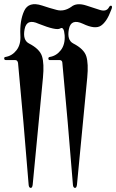

<svg xmlns="http://www.w3.org/2000/svg" viewBox="-23 -735 557 921"><path d="M50.3 -446.8H5.9Q-2.4 -446.8 -2.9 -454.1Q-3.4 -461.4 3.9 -461.9Q35.6 -467.3 56.6 -494.6Q77.6 -522 74.7 -565.9Q71.3 -635.3 92.8 -682.4Q114.3 -729.5 178.7 -708.5Q214.4 -696.3 249.3 -687.3Q284.2 -678.2 318.8 -702.1Q344.7 -723.6 391.1 -708.5Q426.8 -696.3 456.3 -687.3Q485.8 -678.2 498 -697.3Q504.4 -710 511.2 -707.3Q518.1 -704.6 509.8 -686Q489.7 -631.3 461.7 -612.1Q433.6 -592.8 374.5 -621.1Q317.4 -647.5 307.4 -595Q297.4 -542.5 328.6 -526.4Q379.9 -500 390.9 -465.1Q401.9 -430.2 395.5 -362.8L346.2 150.9Q344.2 167.5 335.9 166.3Q327.6 165 326.7 149.9Q314.5 0.5 301.8 -148.4Q289.6 -291.5 275.9 -435.5Q275.4 -440.4 272.2 -443.6Q269 -446.8 263.7 -446.8H218.3Q209.5 -445.8 209 -453.4Q208.5 -460.9 216.3 -461.9Q248 -467.3 269 -494.6Q290 -522 287.1 -565.9Q283.7 -609.9 265.6 -598.4Q247.6 -586.9 162.1 -621.1Q105 -647.5 95 -595Q85 -542.5 116.2 -526.4Q167.5 -500 178.5 -465.1Q189.5 -430.2 183.1 -362.8L133.8 150.9Q131.8 167.5 123.5 166.3Q115.2 165 114.3 149.9Q102.1 0.5 89.4 -148.4Q77.1 -290.5 63.5 -433.1Q62.5 -439 59.3 -442.9Q56.2 -446.8 50.3 -446.8Z"/></svg>

Font: Bertholdr Mainzer Fraktur
Style: Regular
Weight: 400
Designer: Peter Wiegel, original typeface by Carl Albert Fahrenwaldt 1901
Foundry: Peter Wiegel
Version: Version 1.000 2010 initial release